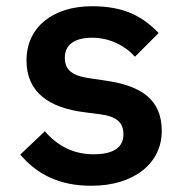

<svg xmlns="http://www.w3.org/2000/svg" viewBox="-20 -584 586 616"><path d="M273 12C410 12 499 -60 499 -164C499 -267 430 -309 321 -325L267 -333C211 -341 188 -360 188 -399C188 -438 216 -463 276 -463C332 -463 382 -437 413 -402L489 -478C437 -532 378 -564 275 -564C151 -564 65 -498 65 -390C65 -286 140 -238 250 -224L304 -217C352 -210 376 -193 376 -153C376 -113 347 -89 280 -89C215 -89 163 -117 124 -163L45 -88C99 -25 169 12 273 12Z"/></svg>

Font: IBM Plex Thai SemiBold
Style: Regular
Weight: 600
Designer: Mike Abbink, Paul van der Laan, Pieter van Rosmalen, Ben Mitchell, Mark Frömberg
Foundry: Bold Monday
Version: Version 1.0